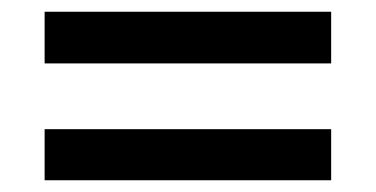

<svg xmlns="http://www.w3.org/2000/svg" viewBox="-20 -451 640 327"><path d="M56 -343V-431H544V-343ZM56 -144V-231H544V-144Z"/></svg>

Font: NunitoSans3
Style: Bold
Weight: 700
Designer: Vernon Adams
Foundry: Vernon Adams
Version: Version 3.101;gftools[0.9.27]